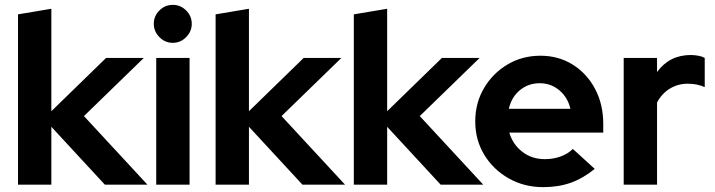

<svg xmlns="http://www.w3.org/2000/svg" viewBox="-20 -759 2937 789"><path d="M54 0V-700L191 -723V-302L416 -521H571L325 -282L586 0H411L191 -238V0Z M690 -583Q658 -583 635 -606.5Q612 -630 612 -661Q612 -693 635 -716Q658 -739 690 -739Q722 -739 745 -716Q768 -693 768 -661Q768 -630 745 -606.5Q722 -583 690 -583ZM622 0V-521H759V0Z M866 0V-700L1003 -723V-302L1228 -521H1383L1137 -282L1398 0H1223L1003 -238V0Z M1434 0V-700L1571 -723V-302L1796 -521H1951L1705 -282L1966 0H1791L1571 -238V0Z M2212 10Q2134 10 2070.5 -26Q2007 -62 1970 -123Q1933 -184 1933 -260Q1933 -336 1969 -397Q2005 -458 2065.5 -494Q2126 -530 2201 -530Q2275 -530 2333.5 -493.5Q2392 -457 2425.5 -393.5Q2459 -330 2459 -250V-214H2073Q2087 -166 2126 -135.5Q2165 -105 2219 -105Q2254 -105 2284 -116Q2314 -127 2334 -147L2424 -65Q2376 -26 2325.5 -8Q2275 10 2212 10ZM2071 -312H2324Q2313 -359 2278.5 -388Q2244 -417 2198 -417Q2151 -417 2116.5 -388.5Q2082 -360 2071 -312Z M2543 0V-521H2680V-463Q2731 -533 2819 -533Q2857 -532 2876 -521V-401Q2845 -415 2806 -415Q2766 -415 2733 -395Q2700 -375 2680 -338V0Z"/></svg>

Font: Red Hat Display
Style: Bold
Weight: 700
Designer: Pentagram, MCKL
Foundry: Pentagram, MCKL
Version: Version 1.023; ttfautohint (v1.8.3)